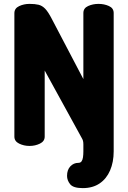

<svg xmlns="http://www.w3.org/2000/svg" viewBox="-20 -751 660 988"><path d="M406 217Q357 217 341 197Q325 177 325 154Q325 123 342 105Q359 87 383 87Q394 87 399.5 79.5Q405 72 407 58.5Q409 45 409 28V-8Q409 -19 407 -26.5Q405 -34 400 -42L210 -388V-48Q210 -24 185.5 -12Q161 0 132 0Q103 0 78.5 -12Q54 -24 54 -48V-683Q54 -708 78.5 -719.5Q103 -731 132 -731Q160 -731 178.5 -726.5Q197 -722 212.5 -706Q228 -690 247 -653L409 -344V-684Q409 -709 433.5 -720Q458 -731 487 -731Q516 -731 540.5 -720Q565 -709 565 -684V28Q565 83 546.5 126Q528 169 492.5 193Q457 217 406 217Z"/></svg>

Font: Dosis ExtraLight ExtraBold
Style: Regular
Weight: 800
Version: Version 3.001; ttfautohint (v1.8.2)